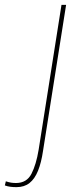

<svg xmlns="http://www.w3.org/2000/svg" viewBox="-156 -550 299 790"><path d="M116 -530 21 71Q14 119 0.5 152.5Q-13 186 -34.5 203Q-56 220 -88 220Q-102 220 -113.5 218.5Q-125 217 -136 213L-132 196Q-120 200 -110.5 201.5Q-101 203 -90 203Q-46 203 -26.5 165Q-7 127 3 66L97 -530Z"/></svg>

Font: Georama ExtraCondensed Thin
Style: Italic
Weight: 100
Width: 2
Italic angle: -9°
Designer: Jean-Baptiste Levee
Foundry: Production Type
Version: Version 1.001